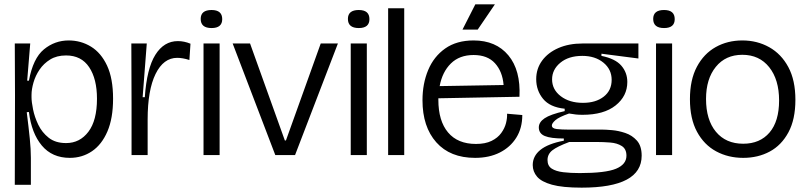

<svg xmlns="http://www.w3.org/2000/svg" viewBox="-20 -713 3713 883"><path d="M48 137 49 -274 48 -513H119L105 -342H113Q132 -445 182 -486Q232 -527 296 -527Q352 -527 398.5 -498.5Q445 -470 472.5 -411Q500 -352 500 -259Q500 -169 474 -108.5Q448 -48 403 -17.5Q358 13 301 13Q220 13 172.5 -43.5Q125 -100 113 -198L103 -197Q112 -125 117 -75.5Q122 -26 122 13V137ZM284 -55Q347 -55 386.5 -107Q426 -159 426 -259Q426 -350 390 -404Q354 -458 284 -458Q241 -458 211 -439.5Q181 -421 162 -393Q143 -365 134 -333.5Q125 -302 125 -277V-265Q125 -245 132 -210Q139 -175 156 -139.5Q173 -104 204 -79.5Q235 -55 284 -55Z M585 0V-235L584 -513H655L636 -266H646Q655 -398 694.5 -461Q734 -524 798 -524Q827 -524 856 -512L851 -437Q836 -442 821.5 -444.5Q807 -447 795 -447Q732 -447 695.5 -373Q659 -299 659 -163V0Z M916 0V-513H990V0ZM953 -584Q903 -584 903 -626Q903 -667 953 -667Q1002 -667 1002 -625Q1002 -584 953 -584Z M1246 0 1050 -513H1130L1290 -67H1295L1455 -513H1534L1337 0Z M1593 0V-513H1667V0ZM1630 -584Q1580 -584 1580 -626Q1580 -667 1630 -667Q1679 -667 1679 -625Q1679 -584 1630 -584Z M1765 0V-675H1839V0Z M2165 13Q2050 13 1986.5 -58.5Q1923 -130 1923 -252Q1923 -328 1949 -390.5Q1975 -453 2027.5 -490Q2080 -527 2158 -527Q2261 -527 2318 -458.5Q2375 -390 2369 -268L1996 -261Q1996 -258 1996 -254Q1996 -157 2040.5 -104Q2085 -51 2169 -51Q2212 -51 2240.5 -65Q2269 -79 2285 -101Q2301 -123 2307 -146.5Q2313 -170 2312 -190L2382 -184Q2382 -124 2354.5 -80Q2327 -36 2278.5 -11.5Q2230 13 2165 13ZM2158 -460Q2093 -460 2053.5 -421Q2014 -382 2002 -317L2296 -322Q2291 -384 2256.5 -422Q2222 -460 2158 -460ZM2177 -577H2107L2166 -693H2256Z M2655 150Q2567 150 2518.5 136.5Q2470 123 2450 99.5Q2430 76 2430 46Q2430 5 2465 -23.5Q2500 -52 2573 -66V-76Q2513 -76 2485.5 -87.5Q2458 -99 2458 -127Q2458 -151 2484.5 -169Q2511 -187 2577 -202V-213Q2509 -220 2477.5 -258.5Q2446 -297 2446 -349Q2446 -397 2473 -434Q2500 -471 2548 -492Q2596 -513 2659 -513H2916V-444L2746 -466V-456Q2810 -443 2837.5 -411Q2865 -379 2865 -336Q2865 -271 2811 -228Q2757 -185 2659 -185Q2641 -185 2628 -186.5Q2615 -188 2597 -191Q2551 -175 2534.5 -160.5Q2518 -146 2518 -136Q2518 -122 2541 -119.5Q2564 -117 2593 -117H2749Q2765 -117 2794.5 -114.5Q2824 -112 2855.5 -101.5Q2887 -91 2909 -66.5Q2931 -42 2931 3Q2931 150 2655 150ZM2661 -240Q2720 -240 2756.5 -268.5Q2793 -297 2793 -346Q2793 -394 2755 -425Q2717 -456 2658 -456Q2595 -456 2557 -424.5Q2519 -393 2519 -348Q2519 -301 2559 -270.5Q2599 -240 2661 -240ZM2646 83Q2765 83 2813 63Q2861 43 2861 3Q2861 -28 2839.5 -41.5Q2818 -55 2786.5 -57.5Q2755 -60 2725 -60H2598Q2542 -39 2520 -21.5Q2498 -4 2498 23Q2498 50 2517.5 62.5Q2537 75 2570.5 79Q2604 83 2646 83Z M2997 0V-513H3071V0ZM3034 -584Q2984 -584 2984 -626Q2984 -667 3034 -667Q3083 -667 3083 -625Q3083 -584 3034 -584Z M3398 13Q3329 13 3273.5 -17Q3218 -47 3185.5 -107Q3153 -167 3153 -257Q3153 -346 3185 -406Q3217 -466 3271.5 -496.5Q3326 -527 3394 -527Q3462 -527 3517.5 -496Q3573 -465 3605.5 -404.5Q3638 -344 3638 -254Q3638 -164 3606 -104.5Q3574 -45 3520 -16Q3466 13 3398 13ZM3398 -52Q3475 -52 3519 -103.5Q3563 -155 3563 -251Q3563 -347 3517.5 -404Q3472 -461 3394 -461Q3317 -461 3272 -405.5Q3227 -350 3227 -258Q3227 -162 3272.5 -107Q3318 -52 3398 -52Z"/></svg>

Font: Bricolage Grotesque 96pt Light
Style: Regular
Weight: 300
Designer: Mathieu Triay
Foundry: Atelier Triay
Version: Version 1.001; ttfautohint (v1.8.4.7-5d5b);gftools[0.9.33.de